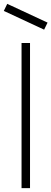

<svg xmlns="http://www.w3.org/2000/svg" viewBox="-28 -972 266 992"><path d="M200 -818.8 -8.3 -915.6 9.4 -952.1 217.7 -855.2ZM83.3 -750V0H127.1V-750Z"/></svg>

Font: Manrope3 Thin
Style: Regular
Weight: 100
Width: 4
Designer: Mikhail Sharanda
Foundry: Mikhail Sharanda
Version: Version 3.000;PS 003.000;hotconv 1.0.88;makeotf.lib2.5.64775